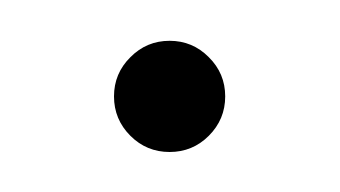

<svg xmlns="http://www.w3.org/2000/svg" viewBox="-20 -76 170 96"><path d="M37 -27.8Q37 -39.3 45.2 -47.4Q53.3 -55.6 64.8 -55.6Q76.3 -55.6 84.4 -47.4Q92.6 -39.3 92.6 -27.8Q92.6 -16.3 84.4 -8.1Q76.3 0 64.8 0Q53.3 0 45.2 -8.1Q37 -16.3 37 -27.8Z"/></svg>

Font: 26F Galaxy Hebrew
Style: Regular
Weight: 400
Designer: C₂₉H₂₅N₃O₅
Version: Version 1.000